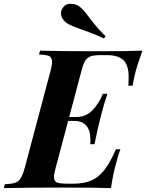

<svg xmlns="http://www.w3.org/2000/svg" viewBox="-63 -969 754 989"><path d="M402.8 -247.6Q402.8 -346.2 318.8 -346.2H288.1L224.1 -106Q214.8 -72.3 214.8 -57.6Q214.8 -43 223.6 -33.2Q232.4 -23.4 280.8 -22.9H317.9Q372.1 -23.4 409.2 -40Q446.3 -56.6 475.6 -94.7Q504.9 -132.8 534.2 -200.2H557.1Q546.4 -173.8 535.2 -127.9Q519.5 -75.2 508.8 0Q440.9 -2.9 253.4 -2.9Q65.9 -2.9 -43 0L-38.1 -20Q-2 -21.5 15.6 -27.8Q33.2 -34.2 43.9 -51.3Q54.7 -68.4 64.9 -106L196.8 -602.1Q205.1 -633.8 205.1 -649.4Q205.1 -665 196.3 -675.8Q187.5 -686.5 138.2 -688L143.1 -708Q252 -705.1 430.7 -705.1Q609.4 -705.1 670.9 -708Q644.5 -635.7 635.7 -601.6Q627 -567.4 620.1 -527.8H598.1Q599.6 -546.9 599.6 -578.1Q599.6 -609.4 588.9 -635.3Q568.4 -685.1 487.8 -685.1H457Q421.9 -685.1 404.3 -679.2Q386.7 -672.9 376 -656.2Q365.2 -639.6 356 -602.1L293.5 -366.2H330.1Q379.9 -366.2 413.6 -401.4Q447.3 -436.5 466.8 -485.8H490.2Q455.6 -384.8 423.8 -226.1H401.9Q402.8 -239.7 402.8 -247.6ZM257.8 -924.8Q272.5 -949.2 298.3 -949.2Q324.2 -949.2 339.8 -939.5Q355.5 -929.7 366.2 -917Q377.4 -904.3 408.7 -863.3Q439.9 -822.3 481 -782.2L472.7 -771Q421.4 -794.9 362.3 -815.4Q303.2 -835.9 285.6 -847.2Q268.6 -858.4 259.8 -872.1Q251 -885.7 251 -899.4Q251 -913.1 257.8 -924.8Z"/></svg>

Font: PlayfairDisplay-BoldItalic
Style: Bold Italic
Weight: 700
Italic angle: -14.9847°
Designer: Claus Eggers Sørensen
Foundry: Claus Eggers Sørensen
Version: Version 1.002;PS 001.002;hotconv 1.0.70;makeotf.lib2.5.58329